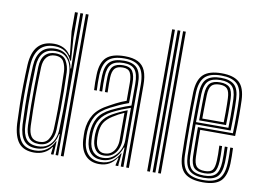

<svg xmlns="http://www.w3.org/2000/svg" viewBox="-84 -929 1459 1066"><g transform="rotate(10 646.0 -396.0)"><path d="M333 0H317.5V-800H333ZM302.2 0H287.8L290.5 -118.2L286.8 -118.5Q279.5 -73.8 250.1 -45.9Q220.8 -18 174.2 -18Q128 -18 104.9 -46.2Q81.8 -74.5 78 -135Q75.5 -186.2 74.5 -239.9Q73.5 -293.5 74.4 -349.9Q75.2 -406.2 78 -466Q81.2 -521.5 107.5 -551.4Q133.8 -581.2 185.5 -581.2Q228.5 -581.2 254 -554.4Q279.5 -527.5 286 -487.8H289.5L286.8 -611.5V-800H302.2ZM181.2 -30.8Q215.2 -30.8 237.4 -46.4Q259.5 -62 270.9 -86.9Q282.2 -111.8 283.5 -140Q285.5 -195.5 286.2 -250.2Q287 -305 286.4 -358.2Q285.8 -411.5 283.8 -462.2Q282.2 -489.2 272.5 -513.5Q262.8 -537.8 242.4 -553.1Q222 -568.5 188 -568.5Q143 -568.5 119.4 -542.4Q95.8 -516.2 93.5 -466Q91.2 -406.5 90.5 -353.4Q89.8 -300.2 90.5 -247.4Q91.2 -194.5 93.5 -135Q95.5 -83.8 115.6 -57.2Q135.8 -30.8 181.2 -30.8ZM185 -44Q146.2 -44 128.2 -66.9Q110.2 -89.8 108.5 -135.2Q106.8 -192.8 106.1 -248.2Q105.5 -303.8 106.2 -358.1Q107 -412.5 108.5 -465.8Q110.2 -511.2 131.4 -533.8Q152.5 -556.2 190.2 -556.2Q233.8 -556.2 250.6 -527.5Q267.5 -498.8 269 -462.8Q270.8 -410.5 271.5 -357.6Q272.2 -304.8 271.6 -250.5Q271 -196.2 268.8 -140Q267.2 -99 246.4 -71.5Q225.5 -44 185 -44ZM185 -56.5Q219.8 -56.5 235.9 -80.9Q252 -105.2 253.5 -140Q255.8 -194.8 256.4 -249.5Q257 -304.2 256.2 -357.9Q255.5 -411.5 253.5 -462.5Q252.2 -494.8 239.1 -519.1Q226 -543.5 190.2 -543.5Q160 -543.5 142.8 -523.4Q125.5 -503.2 124 -466Q120.8 -383.2 120.8 -303.6Q120.8 -224 124 -135.2Q125.5 -96.2 139.8 -76.4Q154 -56.5 185 -56.5ZM167.2 7.2Q108.8 7.2 80.4 -27.4Q52 -62 47.5 -135Q45 -186.8 44 -240.8Q43 -294.8 43.9 -351Q44.8 -407.2 47.5 -466.2Q51.8 -538 83.4 -572.5Q115 -607 174.5 -607Q203.8 -607 227.9 -595Q252 -583 266.2 -559.2H270L256.2 -692.5V-800H272.5V-659.2L281.5 -530.8H275.8Q263 -561.5 238.4 -577.9Q213.8 -594.2 179.8 -594.2Q123 -594.2 94.6 -561Q66.2 -527.8 63 -466.5Q60.2 -410.5 59.2 -355.9Q58.2 -301.2 59.1 -246.5Q60 -191.8 63 -135.2Q66.8 -70.8 91.5 -38Q116.2 -5.2 170.2 -5.2Q208 -5.2 235.9 -24.9Q263.8 -44.5 276.8 -75.5H280.2L276 0H261.8L262 -6.8L266.2 -40.5H263Q248.2 -18 223.2 -5.4Q198.2 7.2 167.2 7.2Z M685.8 0V-466Q685.8 -534.8 659.4 -564.6Q633 -594.5 572 -594.5Q509 -594.5 480.8 -567.8Q452.5 -541 450 -479.5Q449.2 -459.8 449.5 -437Q449.8 -414.2 451 -392.2H435.8Q434.5 -415 434.2 -436.9Q434 -458.8 434.8 -480Q437 -548.2 469.1 -577.8Q501.2 -607.2 572 -607.2Q618.2 -607.2 646.6 -592.9Q675 -578.5 688 -547.5Q701 -516.5 701 -466V0ZM547 -30.2Q580.5 -30.2 604.5 -48Q628.5 -65.8 641.5 -92.4Q654.5 -119 654.5 -145.5V-330.8Q631.8 -323.2 604.1 -312Q576.5 -300.8 551.8 -287.8Q510.5 -265.8 490.8 -235.2Q471 -204.8 469 -155Q468.5 -144.2 469 -134.5Q469.5 -124.8 470.2 -114.2Q473 -72.8 493.2 -51.5Q513.5 -30.2 547 -30.2ZM550.2 -43.8Q521 -43.8 504.9 -63.8Q488.8 -83.8 485.5 -115.2Q484.5 -126.5 484.2 -136.5Q484 -146.5 484.2 -154Q486.5 -199.2 503.5 -227.2Q520.5 -255.2 557 -276Q574.5 -286 596.2 -296.2Q618 -306.5 639.2 -314.5V-144Q639.2 -119 629.6 -96Q620 -73 600.4 -58.4Q580.8 -43.8 550.2 -43.8ZM552.2 -56.2Q577 -56.2 592.8 -68.8Q608.5 -81.2 616.1 -101.1Q623.8 -121 623.8 -143V-297.2Q607 -290 591.9 -281.9Q576.8 -273.8 562.2 -264.2Q530.2 -244.2 515.6 -219.8Q501 -195.2 499.8 -154Q499.5 -145.2 499.6 -136Q499.8 -126.8 500.8 -116.8Q503 -91.2 515.9 -73.8Q528.8 -56.2 552.2 -56.2ZM533.8 7.5Q484.5 7.5 456.2 -23.4Q428 -54.2 424 -110.5Q423.2 -124.8 423 -138.1Q422.8 -151.5 423 -160.5Q426.5 -214.5 450.9 -253.6Q475.2 -292.8 534.8 -323.2Q552 -332.8 566.1 -340Q580.2 -347.2 594.1 -353.4Q608 -359.5 624.2 -365.2V-466Q624.2 -503.5 613.5 -523.5Q602.8 -543.5 572 -543.5Q539.8 -543.5 526.2 -527.4Q512.8 -511.2 511.5 -476.8Q511 -462.2 511 -441Q511 -419.8 512 -392.2H496.8Q495.8 -421.2 495.8 -441.4Q495.8 -461.5 496.2 -478Q497.5 -520.5 515.6 -538.4Q533.8 -556.2 572 -556.2Q610.8 -556.2 625.1 -533.5Q639.5 -510.8 639.5 -466V-354.8Q611.5 -345.2 587.2 -334.1Q563 -323 540 -311.2Q485 -283.2 463.2 -246.6Q441.5 -210 438.5 -159.2Q438 -147.8 438.2 -136.4Q438.5 -125 439.5 -111.8Q443 -60 468.6 -32.5Q494.2 -5 538 -5Q576.5 -5 603 -24Q629.5 -43 644 -72.5H647.5L641.2 -13.2V0H625.8V-4.5L634.8 -46H632Q615 -20.5 591.1 -6.5Q567.2 7.5 533.8 7.5ZM655.2 0V-37.2L657.8 -107H654.5Q641.5 -68.8 613.5 -43.2Q585.5 -17.8 542 -17.8Q504 -17.8 481 -42.1Q458 -66.5 454.8 -112.8Q454 -126 453.6 -136.8Q453.2 -147.5 453.8 -157.8Q456.5 -205.5 476.1 -239.9Q495.8 -274.2 546 -299.5Q564.2 -308.8 583.9 -317.1Q603.5 -325.5 622 -332.4Q640.5 -339.2 655 -343.8V-466Q655 -521.2 635.9 -545.1Q616.8 -569 572 -569Q525 -569 503.8 -548Q482.5 -527 480.8 -478.2Q480 -458.8 480.2 -436.2Q480.5 -413.8 481.5 -392.2H466.2Q465.2 -414.5 465 -437.2Q464.8 -460 465.5 -478.8Q467.5 -534 492.2 -557.9Q517 -581.8 572 -581.8Q624.8 -581.8 647.5 -554.9Q670.2 -528 670.2 -466V0Z M865.8 0V-800H881.2V0ZM804.2 0V-800H819.8V0ZM835 0V-800H850.5V0Z M1119 7.2Q1049 7.2 1015.8 -21.5Q982.5 -50.2 980 -121.2Q979 -155.8 978.4 -201.2Q977.8 -246.8 977.8 -296.1Q977.8 -345.5 978.4 -392.6Q979 -439.8 980 -477.2Q983 -546.5 1015.1 -576.9Q1047.2 -607.2 1118 -607.2Q1185 -607.2 1217.1 -578.6Q1249.2 -550 1252.2 -479.5Q1252.8 -465.2 1253.1 -444Q1253.5 -422.8 1253.6 -396.2Q1253.8 -369.8 1253.1 -339.5Q1252.5 -309.2 1251.2 -277.2H1054.5Q1054.5 -249.8 1054.8 -223.5Q1055 -197.2 1055.5 -173Q1056 -148.8 1056.8 -126.5Q1058 -88 1071.6 -72.2Q1085.2 -56.5 1119 -56.5Q1149.5 -56.5 1161.5 -71.1Q1173.5 -85.8 1175.2 -125Q1176 -140 1175.8 -161.9Q1175.5 -183.8 1174.2 -209.5H1189.8Q1191 -182.8 1191.2 -161.5Q1191.5 -140.2 1190.8 -124.2Q1188.8 -78.8 1172.9 -61.2Q1157 -43.8 1119 -43.8Q1077.5 -43.8 1060 -62Q1042.5 -80.2 1041 -125Q1040.5 -146 1040 -174.2Q1039.5 -202.5 1039.4 -232.9Q1039.2 -263.2 1039.2 -290H1236.5Q1237.5 -319.2 1237.9 -347.1Q1238.2 -375 1238.2 -399.9Q1238.2 -424.8 1237.9 -445Q1237.5 -465.2 1236.8 -479.2Q1234 -544.2 1204.9 -569.4Q1175.8 -594.5 1118 -594.5Q1054 -594.5 1026 -566.5Q998 -538.5 995.5 -476.5Q994.2 -438.2 993.6 -391.5Q993 -344.8 993 -296.2Q993 -247.8 993.6 -202.6Q994.2 -157.5 995.2 -122.5Q997.5 -58.2 1026.6 -31.9Q1055.8 -5.5 1119 -5.5Q1180.5 -5.5 1207.2 -31.9Q1234 -58.2 1236.8 -122Q1237.2 -133.2 1237.4 -147.4Q1237.5 -161.5 1237.1 -177.5Q1236.8 -193.5 1235.8 -209.5H1251.2Q1252.2 -187.8 1252.6 -164.1Q1253 -140.5 1252.2 -121.2Q1249.2 -51.8 1218.8 -22.2Q1188.2 7.2 1119 7.2ZM1119 -18.2Q1063 -18.2 1037.9 -41.9Q1012.8 -65.5 1010.5 -123Q1009.5 -160 1009 -206.4Q1008.5 -252.8 1008.5 -301.8Q1008.5 -350.8 1009 -395.9Q1009.5 -441 1010.8 -475.2Q1013 -534.2 1038.6 -558Q1064.2 -581.8 1118 -581.8Q1168.8 -581.8 1193.9 -559.4Q1219 -537 1221.5 -478.5Q1222.2 -463.2 1222.8 -436.8Q1223.2 -410.2 1223 -376Q1222.8 -341.8 1221.5 -302.8H1023.8Q1023.8 -251.2 1024 -211Q1024.2 -170.8 1025.2 -124.2Q1026 -74 1046.9 -52.5Q1067.8 -31 1119 -31Q1163.8 -31 1183.6 -50.9Q1203.5 -70.8 1206 -123Q1206.8 -139.8 1206.5 -161.9Q1206.2 -184 1205 -209.5H1220.5Q1221.5 -185.2 1221.9 -162.8Q1222.2 -140.2 1221.5 -122.5Q1218.8 -64.8 1195.9 -41.5Q1173 -18.2 1119 -18.2ZM1024 -315.5H1206.5Q1207.5 -349.5 1207.5 -381.2Q1207.5 -413 1207.1 -438.2Q1206.8 -463.5 1206 -478Q1203.8 -529.8 1182.5 -549.4Q1161.2 -569 1118 -569Q1071.8 -569 1049.9 -548.1Q1028 -527.2 1026 -474.5Q1025.2 -448 1024.8 -404Q1024.2 -360 1024 -315.5ZM1039.2 -328.2Q1039.5 -349.2 1039.6 -373.6Q1039.8 -398 1040.2 -423.6Q1040.8 -449.2 1041.2 -473.8Q1043.2 -519.5 1060.9 -537.9Q1078.5 -556.2 1118 -556.2Q1155.8 -556.2 1172.4 -538.5Q1189 -520.8 1190.8 -477Q1191.2 -465 1191.8 -442.9Q1192.2 -420.8 1192.1 -391.4Q1192 -362 1191 -328.2ZM1054.8 -341H1175.8Q1176.5 -370.5 1176.6 -397.5Q1176.8 -424.5 1176.2 -445.1Q1175.8 -465.8 1175.2 -476.5Q1173.8 -514.2 1160.6 -528.9Q1147.5 -543.5 1118 -543.5Q1086 -543.5 1072 -528Q1058 -512.5 1056.8 -473Q1056.2 -453.5 1055.9 -432.6Q1055.5 -411.8 1055.2 -389Q1055 -366.2 1054.8 -341Z"/></g></svg>

Font: Big Shoulders Inline Display Thin Medium
Style: Regular
Weight: 500
Version: Version 2.002